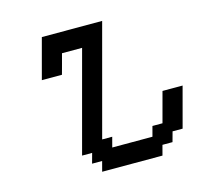

<svg xmlns="http://www.w3.org/2000/svg" viewBox="-121 -1014 1241 1153"><g transform="rotate(-15 500.0 -437.5)"><path d="M375 0H750L766.6 -62.5H829.1L846.2 -125H908.7Q919.9 -166.5 942.1 -249.8Q964.4 -333 975.6 -375H850.6L800.3 -187.5H737.8L721.2 -125H471.2L487.8 -187.5H425.3L609.4 -875H234.4Q223.1 -833 200.9 -750Q178.7 -667 167.5 -625H292.5Q298.3 -646 309.6 -687.7Q320.8 -729.5 326.2 -750H451.2Q423.3 -646 367.4 -437.7Q311.5 -229.5 283.7 -125H346.2L329.1 -62.5H391.6Z"/></g></svg>

Font: Faithful 32x
Style: Oblique
Weight: 400
Foundry: Faithful Resource Pack
Version: Version 1.0; January 27, 2023